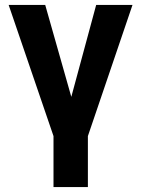

<svg xmlns="http://www.w3.org/2000/svg" viewBox="-20 -550 565 769"><path d="M161.1 -530.3 265.6 -162.1 365.2 -530.3H510.7L332 -4.9V199.2H194.3V-4.9L14.6 -530.3Z"/></svg>

Font: Pretendard Std
Style: Bold
Weight: 700
Designer: Base glyphs from Inter by Rasmus Andersson; Hangeul glyphs from Noto Sans CJK(Source Han Sans) by Jang Soo-young and Kan
Foundry: Kil Hyung-jin
Version: Version 1.309